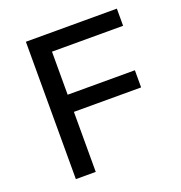

<svg xmlns="http://www.w3.org/2000/svg" viewBox="-128 -815 875 926"><g transform="rotate(-20 310.0 -352.5)"><path d="M105 0V-705H572V-617H207V-396H552V-308H207V0Z"/></g></svg>

Font: Nunito Sans 7pt Medium
Style: Regular
Weight: 500
Designer: Vernon Adams
Foundry: Vernon Adams
Version: Version 3.101;gftools[0.9.27]